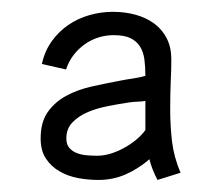

<svg xmlns="http://www.w3.org/2000/svg" viewBox="-20 -602 374 325"><path d="M246.6 -297.4Q242.2 -305.7 238.5 -314.9Q234.9 -324.2 232.9 -332.5Q214.4 -316.4 192.9 -306.9Q171.4 -297.4 146.5 -297.4Q129.9 -297.4 112.5 -300.5Q95.2 -303.7 81.1 -311.8Q66.9 -319.8 57.9 -333.3Q48.8 -346.7 48.8 -367.7Q48.8 -395.5 61 -412.6Q73.2 -429.7 92.3 -439.9Q111.3 -450.2 135.3 -455.6Q159.2 -460.9 182.6 -465.3Q195.3 -467.8 205.6 -469.2Q215.8 -470.7 226.1 -473.6Q226.1 -488.8 224.4 -501.5Q222.7 -514.2 217 -523.2Q211.4 -532.2 200.9 -537.4Q190.4 -542.5 172.4 -542.5Q159.2 -542.5 146.7 -538.6Q134.3 -534.7 123.5 -527.1Q112.8 -519.5 104.5 -508.8Q96.2 -498 91.8 -484.4L50.8 -493.7Q55.7 -515.6 67.6 -532.2Q79.6 -548.8 95.7 -559.8Q111.8 -570.8 131.3 -576.4Q150.9 -582 170.9 -582Q191.9 -582 210 -576.9Q228 -571.8 241.5 -561.8Q254.9 -551.8 262.5 -536.6Q270 -521.5 270 -501.5Q270 -483.4 269 -463.9Q268.1 -444.3 268.1 -416.5Q268.1 -389.2 271.2 -362.5Q274.4 -335.9 285.6 -309.6ZM226.1 -431.2Q220.7 -430.2 213.4 -429.9Q206.1 -429.7 199.2 -428.7Q182.6 -426.3 163.6 -422.6Q144.5 -418.9 128.9 -412.4Q113.3 -405.8 102.8 -395Q92.3 -384.3 92.3 -367.7Q92.3 -357.4 97.4 -351.6Q102.5 -345.7 110.4 -342.8Q118.2 -339.8 127.4 -339.1Q136.7 -338.4 144.5 -338.4Q155.8 -338.4 167.5 -342Q179.2 -345.7 189.9 -351.6Q200.7 -357.4 210.2 -365.2Q219.7 -373 226.1 -381.8Z"/></svg>

Font: SengBuhan
Style: Regular
Weight: 400
Designer: John M. Durdin
Foundry: Lao Script for Windows
Version: Version 1.400